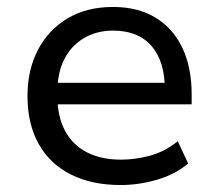

<svg xmlns="http://www.w3.org/2000/svg" viewBox="-20 -523 629 552"><path d="M327 9Q244 9 183.5 -21.5Q123 -52 91 -109.5Q59 -167 59 -247Q59 -322 89 -379.5Q119 -437 174 -470Q229 -503 305 -503Q377 -503 427.5 -472Q478 -441 504.5 -385Q531 -329 531 -252V-223H126V-285H473L454 -265Q454 -347 415.5 -391Q377 -435 305 -435Q258 -435 221.5 -413.5Q185 -392 165 -353Q145 -314 145 -258V-248Q145 -188 167 -147Q189 -106 230 -85Q271 -64 328 -64Q369 -64 411.5 -75.5Q454 -87 491 -117L521 -53Q483 -21 430.5 -6Q378 9 327 9Z"/></svg>

Font: Nunito Sans 8pt
Style: Regular
Weight: 400
Version: Version 3.101;gftools[0.9.27]